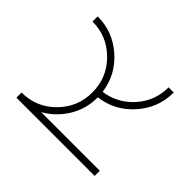

<svg xmlns="http://www.w3.org/2000/svg" viewBox="-115 -897 817 817"><g transform="rotate(45 293.5 -488.5)"><path d="M59 -733Q151 -733 220 -672Q289 -611 301 -521Q380 -532 433 -592Q486 -652 486 -733H517Q517 -640 455 -570.5Q393 -501 303 -490V-488Q303 -420 268.5 -363.5Q234 -307 177 -275H530V-244H59V-275Q148 -275 210 -337.5Q272 -400 272 -488Q272 -577 209.5 -639.5Q147 -702 59 -702Z"/></g></svg>

Font: Neo
Style: Regular
Weight: 400
Version: Version 1.1